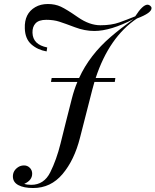

<svg xmlns="http://www.w3.org/2000/svg" viewBox="-20 -759 783 967"><path d="M142.1 115.7Q142.1 149.4 102.1 167Q116.7 171.9 137.2 171.9Q201.7 171.9 233.2 108.6Q264.6 45.4 284.7 -35.4Q304.7 -116.2 312 -145L341.8 -262.2Q353 -306.6 369.6 -346.2H236.8L240.2 -366.2H378.4Q431.6 -482.4 538.1 -573.7Q586.4 -615.2 652.8 -663.1Q537.1 -603 455.1 -603Q406.7 -603 357.2 -621.8Q307.6 -640.6 278.8 -649.9Q250 -659.2 212.9 -659.2Q175.8 -659.2 159.2 -641.6Q142.6 -624 143.6 -593.8Q145.5 -534.2 217.8 -520L214.8 -500Q169.4 -507.8 137.9 -535.6Q106.4 -563.5 105 -616.2Q102.1 -690.9 157.7 -723.1Q184.6 -738.8 221.2 -738.8Q257.8 -738.8 286.6 -725.3Q315.4 -711.9 373 -671.9Q430.7 -631.8 485.8 -631.8Q541 -631.8 580.8 -646Q620.6 -660.2 661.1 -676.8Q698.7 -735.4 723.1 -735.4Q730 -735.4 736.6 -730Q743.2 -724.6 743.2 -717.8Q743.2 -693.4 669.9 -666Q529.8 -572.3 461.9 -366.2H561L558.1 -346.2H455.6Q450.2 -327.1 444.8 -307.1L382.8 -64.9Q354.5 46.9 295.2 117.4Q235.8 188 147 188Q100.1 188 72.5 173.3Q44.9 158.7 44.9 129.4Q44.9 100.1 71.8 82.5Q84.5 74.2 101.3 74.2Q118.2 74.2 130.1 86.2Q142.1 98.1 142.1 115.7Z"/></svg>

Font: PlayfairDisplay-Italic
Style: Italic
Weight: 400
Italic angle: -14°
Designer: Claus Eggers Sørensen
Foundry: Claus Eggers Sørensen
Version: Version 1.002;PS 001.002;hotconv 1.0.70;makeotf.lib2.5.58329